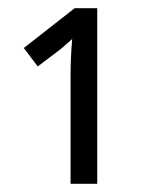

<svg xmlns="http://www.w3.org/2000/svg" viewBox="-20 -863 354 468"><path d="M217 -843V-415H152V-677Q152 -700 153 -722.5Q154 -745 156 -768Q138 -752 130 -745L72 -701L38 -746L162 -843Z"/></svg>

Font: Noto Sans ExtraCondensed
Style: Regular
Weight: 400
Width: 2
Designer: Monotype Design Team
Foundry: Monotype Imaging Inc.
Version: Version 2.013; ttfautohint (v1.8.4.7-5d5b)